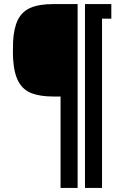

<svg xmlns="http://www.w3.org/2000/svg" viewBox="-20 -820 608 940"><path d="M276.5 100V-347.5H241Q177 -347.5 135 -363.5Q93 -379.5 70.8 -419.8Q48.5 -460 44 -533Q43 -545.5 43.2 -563.8Q43.5 -582 43.8 -597.2Q44 -612.5 44 -615.5Q47.5 -682.5 67.5 -723Q87.5 -763.5 129.5 -781.8Q171.5 -800 241 -800H360V100ZM396 100V-800H525V-728.5H479.5V100Z"/></svg>

Font: Big Shoulders Stencil Text ExtraBold
Style: Regular
Weight: 800
Designer: Patric King
Foundry: XO Type Co
Version: Version 1.000